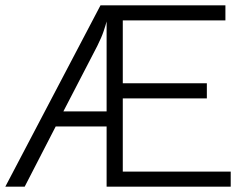

<svg xmlns="http://www.w3.org/2000/svg" viewBox="-20 -704 920 724"><path d="M850 0H382V-227H190L73 0H0L359 -684H830V-627H443V-390H760V-333H443V-57H850ZM219 -284H382V-623Q379 -611 371 -587Q363 -563 347 -531Z"/></svg>

Font: Snippet
Style: Regular
Weight: 400
Designer: Gesine Todt
Foundry: Gesine Todt
Version: Version 1.000